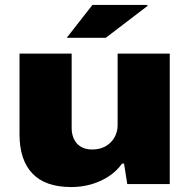

<svg xmlns="http://www.w3.org/2000/svg" viewBox="-20 -745 768 777"><path d="M269 12Q163 12 111 -43Q59 -98 59 -201V-528H270V-227Q270 -208 275.5 -192Q281 -176 291 -164.5Q301 -153 317 -146.5Q333 -140 353 -140Q384 -140 407 -153Q430 -166 443 -188.5Q456 -211 456 -238V-528H667V0H495L482 -83H474Q451 -51 418 -30Q385 -9 347 1.5Q309 12 269 12ZM250 -592 354 -725H576L577 -721L408 -592Z"/></svg>

Font: Archivo SemiBold SemiExpanded Black
Style: Regular
Weight: 900
Width: 6
Version: Version 2.001